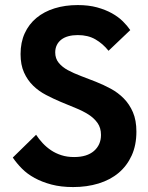

<svg xmlns="http://www.w3.org/2000/svg" viewBox="-20 -730 586 758"><path d="M268.8 8.5Q323 8.5 369.1 -5.6Q415.3 -19.8 448.3 -47.5Q481.3 -75.3 499.9 -116.1Q518.5 -157 518.5 -210.3Q518.5 -255 504.8 -286.9Q491 -318.8 468.4 -341.6Q445.8 -364.5 417.1 -379.9Q388.5 -395.3 358.3 -407.3Q328 -419.3 299.4 -430Q270.8 -440.8 248.1 -453Q225.5 -465.2 211.8 -482.1Q198 -499 198 -523Q198 -539.2 204.3 -552Q210.5 -564.7 222.1 -573.7Q233.8 -582.7 250.3 -587.1Q266.8 -591.5 287.3 -591.5Q327.5 -591.5 356.7 -574.6Q386 -557.7 408.5 -529.5L494.3 -611.2Q482.8 -628.2 465.1 -645.7Q447.5 -663.2 422 -677.5Q396.5 -691.7 363.1 -700.9Q329.8 -710 287 -710Q237 -710 195.5 -697.1Q154 -684.2 124 -659.4Q94 -634.5 77.6 -598.6Q61.2 -562.7 61.2 -516.5Q61.2 -473.7 75 -443.5Q88.7 -413.2 111 -391.6Q133.2 -370 161.9 -355.1Q190.5 -340.2 220 -327.7Q249.5 -315.2 278.1 -303.7Q306.7 -292.2 329 -278.1Q351.2 -264 365 -244.6Q378.7 -225.2 378.7 -197.3Q378.7 -177.5 371.6 -161.6Q364.5 -145.8 351 -134Q337.5 -122.3 317.9 -116.1Q298.2 -110 272.5 -110Q244.8 -110 222.3 -117.3Q199.8 -124.5 181.5 -136.8Q163.3 -149 148.4 -165Q133.5 -181 122.5 -198L30.5 -108Q45.7 -85.5 66.5 -64.5Q87.2 -43.5 116.6 -27.4Q146 -11.3 183.5 -1.4Q221 8.5 268.8 8.5Z"/></svg>

Font: Tilda Sans VF
Style: Regular
Weight: 400
Designer: ParaType Ltd
Foundry: ParaType Ltd
Version: Version 1.010